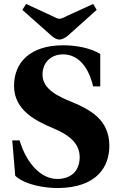

<svg xmlns="http://www.w3.org/2000/svg" viewBox="-20 -936 601 971"><path d="M93 -886 235 -760C251 -745 266 -736 280 -736C295 -736 313 -746 327 -759L469 -886L451 -916L320 -856C307 -849 292 -841 280 -841C270 -841 256 -849 242 -856L112 -916ZM42 -226 57 -47C108 0 207 15 273 15C473 13 533 -95 533 -199C533 -331 435 -382 344 -420C278 -447 195 -483 195 -559C195 -621 239 -661 299 -661C363 -661 423 -616 451 -499H487V-663C435 -695 361 -707 300 -707C132 -707 51 -620 51 -502C51 -378 162 -324 250 -287C341 -249 383 -204 383 -140C382 -66 334 -31 269 -31C193 -31 117 -101 79 -226Z"/></svg>

Font: Heuristica
Style: Bold
Weight: 700
Version: Version 1.0.1